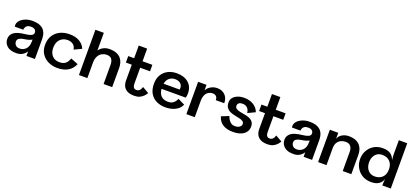

<svg xmlns="http://www.w3.org/2000/svg" viewBox="35 -1739 5980 2790"><g transform="rotate(20 3025.0 -343.5)"><path d="M221 13Q125 13 77.5 -31Q30 -75 30 -139Q30 -199 79 -238.5Q128 -278 251 -291Q305 -296 340.5 -311Q376 -326 376 -359Q376 -389 354.5 -405.5Q333 -422 296 -422Q260 -422 240.5 -409.5Q221 -397 213 -380Q205 -363 204 -350Q203 -343 204 -342H73Q69 -357 70 -369Q72 -408 102 -439.5Q132 -471 180.5 -490Q229 -509 287 -509Q362 -509 406.5 -488.5Q451 -468 473 -436Q495 -404 501.5 -368.5Q508 -333 508 -303V0H377V-71Q356 -35 317.5 -11Q279 13 221 13ZM247 -67Q301 -67 340 -106.5Q379 -146 379 -225V-253Q333 -227 261 -218Q216 -212 188.5 -195Q161 -178 161 -144Q161 -117 181 -92Q201 -67 247 -67Z M856 12Q782 12 718.5 -17Q655 -46 615.5 -103.5Q576 -161 576 -245Q576 -330 613.5 -389.5Q651 -449 715.5 -480Q780 -511 862 -511Q956 -511 1018 -473Q1080 -435 1103 -374L989 -320Q983 -368 949 -395Q915 -422 862 -422Q793 -422 747.5 -376Q702 -330 702 -245Q702 -169 743.5 -123.5Q785 -78 856 -78Q921 -78 953.5 -108.5Q986 -139 1001 -188L1117 -142Q1051 12 856 12Z M1189 0V-700H1319V-426Q1343 -462 1385 -484.5Q1427 -507 1480 -507Q1548 -507 1591.5 -488Q1635 -469 1659.5 -438Q1684 -407 1693.5 -370Q1703 -333 1703 -296V0H1570V-296Q1570 -350 1547.5 -382.5Q1525 -415 1468 -415Q1434 -415 1400.5 -398.5Q1367 -382 1344 -344.5Q1321 -307 1319 -247V0Z M2046 9Q1976 9 1935 -14Q1894 -37 1876.5 -74.5Q1859 -112 1859 -158V-404H1768V-504H1859V-700H1989V-504H2141V-404H1989V-160Q1989 -81 2046 -81Q2103 -81 2124 -155L2224 -98Q2210 -72 2186.5 -47.5Q2163 -23 2128.5 -7Q2094 9 2046 9Z M2773 -118Q2745 -53 2678 -20.5Q2611 12 2528 12Q2450 12 2388.5 -17.5Q2327 -47 2291.5 -106.5Q2256 -166 2256 -255Q2256 -335 2290 -392.5Q2324 -450 2383.5 -480.5Q2443 -511 2519 -511Q2635 -511 2702 -451.5Q2769 -392 2769 -291Q2769 -259 2761 -222H2385Q2399 -77 2536 -77Q2590 -77 2620.5 -103.5Q2651 -130 2667 -170ZM2522 -422Q2476 -422 2437.5 -393Q2399 -364 2388 -302H2635Q2636 -308 2637 -314Q2638 -320 2638 -326Q2638 -369 2608 -395.5Q2578 -422 2522 -422Z M2850 0V-500H2980V-413Q3000 -457 3046.5 -483Q3093 -509 3142 -509Q3197 -509 3234.5 -487Q3272 -465 3291.5 -429Q3311 -393 3312 -353Q3312 -344 3312 -337H3182Q3183 -375 3162.5 -395Q3142 -415 3107 -415Q3076 -415 3047.5 -399.5Q3019 -384 3000.5 -350Q2982 -316 2980 -261V0Z M3559 -511Q3646 -511 3707 -472.5Q3768 -434 3789 -371L3675 -317Q3671 -366 3642 -394Q3613 -422 3567 -422Q3532 -422 3512 -407Q3492 -392 3492 -365Q3492 -335 3514 -320.5Q3536 -306 3571 -298.5Q3606 -291 3645 -284.5Q3684 -278 3718.5 -264.5Q3753 -251 3775 -223.5Q3797 -196 3797 -147Q3797 -76 3737.5 -32Q3678 12 3571 12Q3480 12 3418 -24.5Q3356 -61 3332 -142L3447 -188Q3455 -163 3470.5 -137.5Q3486 -112 3510.5 -94.5Q3535 -77 3571 -77Q3618 -77 3643.5 -97.5Q3669 -118 3669 -143Q3669 -171 3647 -185.5Q3625 -200 3590.5 -207.5Q3556 -215 3517.5 -222.5Q3479 -230 3445 -245.5Q3411 -261 3389 -291Q3367 -321 3367 -373Q3367 -416 3394 -447Q3421 -478 3465 -494.5Q3509 -511 3559 -511Z M4106 9Q4036 9 3995 -14Q3954 -37 3936.5 -74.5Q3919 -112 3919 -158V-404H3828V-504H3919V-700H4049V-504H4201V-404H4049V-160Q4049 -81 4106 -81Q4163 -81 4184 -155L4284 -98Q4270 -72 4246.5 -47.5Q4223 -23 4188.5 -7Q4154 9 4106 9Z M4507 13Q4411 13 4363.5 -31Q4316 -75 4316 -139Q4316 -199 4365 -238.5Q4414 -278 4537 -291Q4591 -296 4626.5 -311Q4662 -326 4662 -359Q4662 -389 4640.5 -405.5Q4619 -422 4582 -422Q4546 -422 4526.5 -409.5Q4507 -397 4499 -380Q4491 -363 4490 -350Q4489 -343 4490 -342H4359Q4355 -357 4356 -369Q4358 -408 4388 -439.5Q4418 -471 4466.5 -490Q4515 -509 4573 -509Q4648 -509 4692.5 -488.5Q4737 -468 4759 -436Q4781 -404 4787.5 -368.5Q4794 -333 4794 -303V0H4663V-71Q4642 -35 4603.5 -11Q4565 13 4507 13ZM4533 -67Q4587 -67 4626 -106.5Q4665 -146 4665 -225V-253Q4619 -227 4547 -218Q4502 -212 4474.5 -195Q4447 -178 4447 -144Q4447 -117 4467 -92Q4487 -67 4533 -67Z M5178 -507Q5246 -507 5289.5 -488Q5333 -469 5357.5 -438Q5382 -407 5391.5 -370Q5401 -333 5401 -296V0H5268V-296Q5268 -350 5243 -382Q5218 -414 5162 -414Q5128 -414 5094.5 -399Q5061 -384 5039 -350.5Q5017 -317 5017 -262V0H4887V-500H5017V-406Q5032 -454 5078.5 -480.5Q5125 -507 5178 -507Z M5706 10Q5627 10 5568.5 -26Q5510 -62 5477.5 -121Q5445 -180 5445 -252Q5445 -324 5477.5 -383Q5510 -442 5568.5 -477Q5627 -512 5706 -512Q5782 -512 5825.5 -481Q5869 -450 5887 -393L5881 -472V-700H6011V0H5881V-44L5886 -100Q5867 -47 5824.5 -18.5Q5782 10 5706 10ZM5730 -85Q5802 -85 5846.5 -128Q5891 -171 5891 -252Q5891 -329 5847.5 -373.5Q5804 -418 5730 -418Q5662 -418 5623 -371Q5584 -324 5584 -252Q5584 -179 5623.5 -132Q5663 -85 5730 -85Z"/></g></svg>

Font: Panamera
Style: Bold
Weight: 700
Designer: Bastien Sozeau
Foundry: NBR — Bastien Sozeau
Version: Version 3.002; ttfautohint (v1.8.4.7-5d5b);gftools[0.9.33]